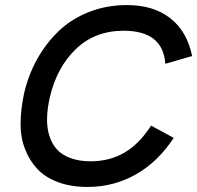

<svg xmlns="http://www.w3.org/2000/svg" viewBox="-20 -720 769 749"><path d="M321.8 9.3Q256.3 9.3 206.1 -9.5Q155.8 -28.3 125 -61.5Q94.2 -94.7 76.9 -140.4Q59.6 -186 60.3 -240.2Q61 -294.4 73.7 -354.5Q90.3 -426.8 124.5 -488.5Q158.7 -550.3 208.3 -598.1Q257.8 -646 326.7 -673.1Q395.5 -700.2 475.1 -700.2Q579.1 -700.2 644.5 -648.7Q710 -597.2 729.5 -501.5L625 -471.2Q615.7 -600.1 462.4 -600.1Q350.1 -600.1 275.6 -528.3Q201.2 -456.5 174.3 -340.3Q164.6 -297.4 163.6 -260.3Q162.6 -223.1 172.1 -191.7Q181.6 -160.2 201.4 -137.9Q221.2 -115.7 254.9 -103.3Q288.6 -90.8 333.5 -90.8Q407.7 -90.8 465.8 -124.8Q523.9 -158.7 569.3 -230L657.7 -182.1Q595.7 -87.9 509.5 -39.3Q423.3 9.3 321.8 9.3Z"/></svg>

Font: HK Grotesk SmBold Legacy Italic
Style: Regular
Weight: 600
Italic angle: -13°
Designer: Alfredo Marco Pradil
Foundry: Hanken Design Co.
Version: Version 2.022;PS 002.022;hotconv 1.0.88;makeotf.lib2.5.64775